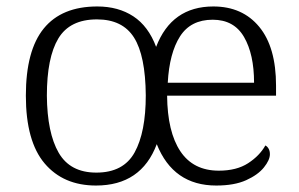

<svg xmlns="http://www.w3.org/2000/svg" viewBox="-20 -564 926 594"><path d="M277 10Q176 10 118 -58.5Q60 -127 60 -268Q60 -408 115.5 -476Q171 -544 281 -544Q346 -544 392.5 -513.5Q439 -483 463 -419Q511 -544 640 -544Q730 -544 782 -481Q834 -418 834 -299V-268H497Q498 -156 538 -96Q578 -36 657 -36Q712 -36 747.5 -59Q783 -82 801 -114Q807 -111 811 -104Q815 -97 815 -87Q815 -69 796.5 -46Q778 -23 741.5 -6.5Q705 10 649 10Q516 10 465 -118Q417 10 277 10ZM278 -30Q362 -30 396.5 -92.5Q431 -155 431 -269Q430 -392 394.5 -448Q359 -504 280 -504Q196 -504 160.5 -445Q125 -386 125 -268Q126 -153 161.5 -91.5Q197 -30 278 -30ZM766 -308Q766 -396 735 -449.5Q704 -503 638 -503Q570 -503 537 -451.5Q504 -400 499 -308Z"/></svg>

Font: Noto Serif Myanmar Light
Style: Regular
Weight: 300
Designer: Ben Mitchell and the Monotype Design Team
Foundry: Monotype Imaging Inc.
Version: Version 2.106; ttfautohint (v1.8.4.7-5d5b)